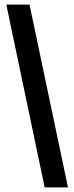

<svg xmlns="http://www.w3.org/2000/svg" viewBox="-20 -696 324 836"><path d="M276 120H174.5L7.5 -676H108.5Z"/></svg>

Font: Anek Tamil Condensed SemiBold
Style: Regular
Weight: 600
Width: 3
Designer: Aadarsh Rajan (Tamil), Yesha Goshar (Latin)
Foundry: Ek Type
Version: Version 1.003